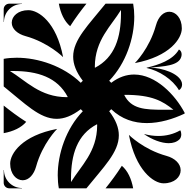

<svg xmlns="http://www.w3.org/2000/svg" viewBox="-20 -1020 1040 1040"><path d="M0 -551.8C114.6 -459.8 194.4 -376.3 287 -376.3C326.9 -376.3 369.1 -391.7 417.5 -428.5L428.5 -417.5C337 -322.6 292.7 -185.9 292.7 -70.4C292.7 -45.8 294.7 -22.1 298.7 0H448.2C540.2 -114.6 623.7 -194.4 623.7 -287C623.7 -326.9 608.3 -369.1 571.5 -417.5L582.5 -428.5C639.1 -373.9 706.8 -353.3 775.4 -353.3C846.4 -353.3 918.3 -375.4 980 -404.7V-409.2C928.8 -506.6 823.3 -616.3 706.5 -616.3C665.9 -616.3 624 -603.1 582.5 -571.5L571.5 -582.5C663 -677.4 707.3 -814.1 707.3 -929.6C707.3 -954.2 705.3 -977.9 701.3 -1000H551.8C459.8 -885.4 376.3 -805.6 376.3 -713C376.3 -673.1 391.7 -630.9 428.5 -582.5L417.5 -571.5C322.6 -663 185.9 -707.3 70.4 -707.3C45.8 -707.3 22.1 -705.3 0 -701.3ZM774.2 -651.8C841 -637.9 915.7 -589.6 949.3 -531.4C960.6 -537.9 966.3 -550.1 966.3 -562.3C966.3 -565.7 965.9 -569.1 965 -572.4C951.7 -622.2 859 -652.5 792.4 -653.7C865.5 -660.9 948.5 -662.5 962 -713C963.2 -717.2 963.8 -721.5 963.8 -725.6C963.8 -736.3 959.6 -746 949.3 -752C915.7 -693.7 839.4 -669.2 774.6 -653.3ZM710.5 -678.2C900.5 -714.2 964.9 -811.6 964.9 -866.2C964.9 -922.5 931.9 -956.4 897 -956.4C868.5 -956.4 838.7 -933.8 824.5 -882.2C789.8 -756.5 710.5 -678.2 710.5 -678.2ZM0 -30C0 -13.4 13.4 0 30 0H98.8V-1.5C45.1 -1.5 1.5 -45.1 1.5 -98.8H0ZM35.1 -133.8C35.1 -77.5 68.1 -43.6 103 -43.6C137.4 -43.6 164.1 -76.2 175.5 -117.8C210.2 -243.5 289.5 -321.8 289.5 -321.8C99.5 -285.8 35.1 -188.4 35.1 -133.8ZM0 -901.3H1.5C1.5 -954.9 45.1 -998.5 98.8 -998.5V-1000H30C13.4 -1000 0 -986.6 0 -970ZM43.6 -897C43.6 -862.6 76.2 -835.9 117.8 -824.5C243.4 -789.8 321.8 -710.5 321.8 -710.5C285.8 -900.5 188.4 -964.9 133.8 -964.9C77.5 -964.9 43.6 -931.9 43.6 -897ZM33.9 -635.3 53 -635.4C181.8 -635 291 -602.8 347.2 -494.2L341.3 -493.7C196.7 -494 119.9 -583.1 33.9 -635.3ZM0 -298.7C52.2 -308.2 95.5 -328.7 122 -360C76.7 -388.7 36.6 -418.9 0 -448.2ZM493.7 -658.7C494 -803.3 583.1 -880.1 635.3 -966.1L635.4 -947C635 -818.2 602.8 -709 494.2 -652.8ZM298.7 -1000C308.2 -947.8 328.7 -904.5 360 -878C388.6 -923.3 418.9 -963.4 448.2 -1000ZM364.6 -53C365 -181.8 397.2 -291 505.8 -347.2L506.3 -341.3C506 -196.7 416.9 -119.9 364.7 -33.9ZM551.8 0H701.3C691.8 -52.2 671.3 -95.5 640 -122C611.3 -76.7 581.1 -36.6 551.8 0ZM761.8 -292.3C804.8 -263.4 853.7 -244.4 893.9 -244.4C917.3 -244.4 937.7 -250.9 952.4 -265.5C958.7 -271.9 961.9 -282.1 961.9 -292.4C961.9 -300.2 960.1 -308 956.5 -314.2C920.2 -293.2 879.5 -283.5 837.9 -283.5C812.8 -283.5 787.3 -287 762.2 -293.7ZM652.8 -505.8 658.7 -506.3C803.3 -506 860.8 -472.6 919.1 -425.7C912.7 -425.6 906.3 -425.6 900 -425.6C888.6 -425.6 877.6 -425.5 866.9 -425.5C764.1 -425.5 690.8 -429.1 652.8 -505.8ZM678.2 -289.5C714.2 -99.5 811 -27 866 -27C925.1 -27 958.6 -61.4 958.6 -97.9C958.6 -134.7 925.3 -163.7 882.2 -175.5C756.5 -210.2 678.2 -289.5 678.2 -289.5Z"/></svg>

Font: GlukFrames07
Style: Medium
Weight: 500
Monospace: yes
Designer: gluk
Foundry: gluk
Version: Version 1.00